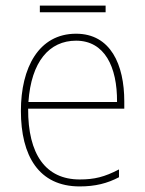

<svg xmlns="http://www.w3.org/2000/svg" viewBox="-20 -659 521 689"><path d="M359 -639H123V-615H359ZM253 -538C119 -538 55 -416 55 -261C55 -100 119 10 266 10C322 10 365 -1 407 -23V-51C355 -24 319 -15 266 -15C144 -15 80 -105 81 -269H426V-295C426 -427 377 -538 253 -538ZM253 -513C355 -513 401 -420 400 -293H82C92 -438 157 -513 253 -513Z"/></svg>

Font: Noto Sans Gurmukhi SemiCondensed Thin
Style: Regular
Weight: 100
Width: 4
Designer: Jelle Bosma - Monotype Design Team
Foundry: Monotype Imaging Inc.
Version: Version 2.004